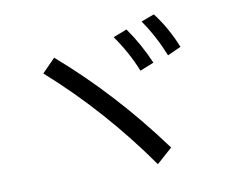

<svg xmlns="http://www.w3.org/2000/svg" viewBox="-71 -826 1003 817"><g transform="rotate(-10 430.0 -417.5)"><path d="M547.9 -102.1Q364.7 -362.8 134.8 -566.9L191.9 -625Q424.8 -422.9 615.7 -162.1ZM543.9 -506.8Q511.2 -588.9 456.5 -667L515.6 -689.9Q569.3 -613.3 604 -530.8ZM670.9 -550.8Q636.2 -637.7 585 -711.9L641.6 -732.9Q695.3 -662.6 729 -577.1Z"/></g></svg>

Font: BIZ UDPGothic
Style: Regular
Weight: 400
Designer: TypeBank Co., Ltd.
Foundry: Morisawa Inc.
Version: Version 1.051